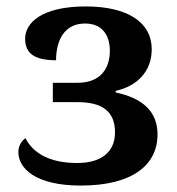

<svg xmlns="http://www.w3.org/2000/svg" viewBox="-20 -567 549 596"><path d="M231 9C390 9 469 -54 469 -150C469 -223 420 -263 339 -280V-285C404 -299 451 -344 451 -414C451 -498 376 -547 246 -547C108 -547 58 -495 58 -447C58 -404 83 -380 154 -380C154 -442 180 -494 244 -494C297 -494 321 -458 321 -409C321 -357 294 -310 221 -310H144V-250H220C298 -250 337 -221 337 -156C337 -95 294 -61 220 -61C132 -61 82 -93 59 -138C47 -130 37 -114 37 -95C37 -45 89 9 231 9Z"/></svg>

Font: Noto Serif Semi
Style: Regular
Weight: 600
Designer: Monotype Design Team
Foundry: Monotype Imaging Inc.
Version: Version 1.002